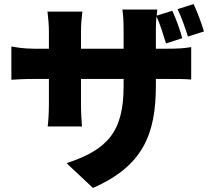

<svg xmlns="http://www.w3.org/2000/svg" viewBox="-20 -839 1040 946"><path d="M934 -819 855 -794C875 -753 892 -702 906 -659L985 -684C974 -721 953 -778 934 -819ZM36 -610V-446C65 -448 95 -450 149 -450H221V-329C221 -280 218 -241 215 -216H384C382 -241 379 -280 379 -329V-450H589V-414C589 -188 508 -101 308 -35L438 87C687 -22 748 -181 748 -418V-450H802C859 -450 894 -450 922 -447V-607C887 -601 859 -599 801 -599H748V-693C748 -718 749 -739 751 -758C771 -717 784 -667 798 -625L878 -651C868 -689 848 -745 829 -786L752 -762L755 -792H583C587 -767 589 -734 589 -693V-599H379V-681C379 -724 383 -758 386 -782H214C218 -747 221 -715 221 -682V-599H149C95 -599 59 -606 36 -610Z"/></svg>

Font: Noto Sans HK Black
Style: Regular
Weight: 900
Designer: Ryoko NISHIZUKA 西塚涼子 (kana, bopomofo & ideographs); Paul D. Hunt (Latin, Greek & Cyrillic); Sandoll Communications 산돌커뮤니
Foundry: Adobe
Version: Version 2.004;hotconv 1.0.118;makeotfexe 2.5.65603